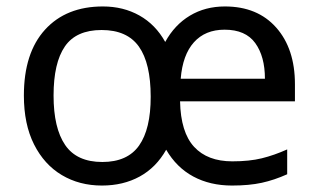

<svg xmlns="http://www.w3.org/2000/svg" viewBox="-20 -565 986 595"><path d="M677 -545Q778 -545 836 -479.5Q894 -414 894 -304V-251H538Q540 -155 581.5 -110Q623 -65 700 -65Q753 -65 791.5 -74.5Q830 -84 870 -102V-25Q830 -7 791 1.5Q752 10 699 10Q631 10 579 -18Q527 -46 495 -101Q464 -46 413 -18Q362 10 296 10Q226 10 171.5 -22.5Q117 -55 85.5 -117.5Q54 -180 54 -269Q54 -401 119.5 -473Q185 -545 299 -545Q362 -545 412 -517Q462 -489 492 -435Q521 -488 568.5 -516.5Q616 -545 677 -545ZM676 -473Q616 -473 581 -434Q546 -395 540 -321H801Q801 -390 771 -431.5Q741 -473 676 -473ZM295 -472Q216 -472 181 -421Q146 -370 146 -269Q146 -168 182 -115.5Q218 -63 297 -63Q375 -63 411 -114Q447 -165 447 -265Q447 -369 410.5 -420.5Q374 -472 295 -472Z"/></svg>

Font: Noto Sans Tifinagh SIL
Style: Regular
Weight: 400
Designer: JamraPatel
Foundry: JamraPatel LLC
Version: Version 2.006; ttfautohint (v1.8.4.7-5d5b)